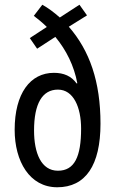

<svg xmlns="http://www.w3.org/2000/svg" viewBox="-20 -782 487 812"><path d="M159 -762 123 -715C141 -701 160 -686 178 -668L106 -621L137 -576L214 -626C261 -569 293 -504 307 -430L304 -429C282 -460 250 -474 208 -474C108 -474 42 -387 42 -233C42 -100 105 10 222 10C342 10 405 -83 405 -259C405 -437 359 -568 271 -669L348 -717L316 -762L233 -708C208 -730 184 -748 159 -762ZM225 -403C291 -403 323 -328 323 -238C323 -119 295 -60 225 -60C154 -60 124 -135 124 -230C124 -344 159 -403 225 -403Z"/></svg>

Font: Noto Sans Ethiopic ExtCond
Style: Regular
Weight: 400
Width: 2
Designer: Monotype Design Team
Foundry: Monotype Imaging Inc.
Version: Version 2.102